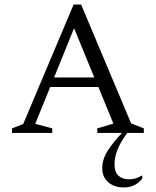

<svg xmlns="http://www.w3.org/2000/svg" viewBox="-20 -585 686 845"><path d="M33 0V-20L82 -39L304 -565H337L557 -42L613 -20V0H540Q511 39 497.5 73Q484 107 484 138Q484 172 501 188Q518 204 548 204Q562 204 575.5 200.5Q589 197 603 188H606V200Q594 218 573 229Q552 240 524 240Q484 240 457 217.5Q430 195 430 155Q430 116 454 78.5Q478 41 517 0H408V-20L479 -41L413 -202H201L135 -40L210 -20V0ZM218 -244H395L306 -461Z"/></svg>

Font: Spectral SC Light
Style: Regular
Weight: 300
Designer: Jean-Baptiste Levee
Foundry: Production Type
Version: Version 2.001